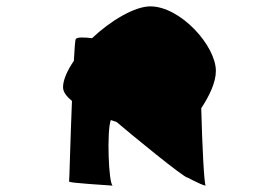

<svg xmlns="http://www.w3.org/2000/svg" viewBox="-20 -891 851 603"><path d="M178 -617C178 -602 189 -588 206 -574C201 -455 198 -325 197 -321C196 -316 314 -310 334 -308C321 -314 315 -479 328 -514L346 -508C394 -467 555 -335 569 -333C558 -340 610 -310 626 -308C621 -312 615 -436 612 -551C637 -589 658 -632 658 -668C658 -748 546 -871 452 -871C403 -871 327 -826 269 -771C246 -774 221 -775 218 -768C216 -766 214 -739 212 -700C191 -669 178 -640 178 -617Z"/></svg>

Font: Ampere
Style: Ext
Weight: 400
Version: Version 1